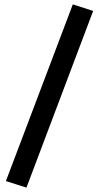

<svg xmlns="http://www.w3.org/2000/svg" viewBox="-20 -793 446 878"><path d="M101 65 7 35 313 -773 406 -743Z"/></svg>

Font: Andada
Style: Bold
Weight: 700
Designer: Carolina Giovagnoli
Foundry: Carolina Giovagnoli
Version: Version 1.003